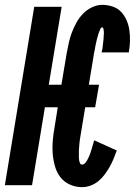

<svg xmlns="http://www.w3.org/2000/svg" viewBox="-39 -763 559 791"><path d="M299 8Q272 8 248 -3Q224 -14 209 -34Q194 -54 187 -79.5Q180 -105 178 -131.5Q176 -158 178.5 -185Q181 -212 186 -240L199 -321H146L93 0H-19L102 -735H215L162 -414H214L236 -545Q240 -566 244.5 -587Q249 -608 257 -629Q265 -650 276 -670Q287 -690 303 -706.5Q319 -723 340 -733Q361 -743 382 -743Q404 -743 425 -736Q446 -729 460 -714Q474 -699 482.5 -679.5Q491 -660 494 -638.5Q497 -617 496.5 -594.5Q496 -572 492 -550Q492 -549 492 -548.5Q492 -548 492 -547H380Q380 -548 380 -548Q380 -548 380 -549Q381 -553 382 -557.5Q383 -562 383.5 -566.5Q384 -571 384.5 -575Q385 -579 385.5 -583.5Q386 -588 386.5 -592.5Q387 -597 387.5 -601.5Q388 -606 388 -610Q388 -614 388.5 -618.5Q389 -623 389 -627.5Q389 -632 388.5 -636Q388 -640 387 -645Q386 -650 382 -650Q377 -650 375 -645Q373 -640 371 -635.5Q369 -631 367.5 -626.5Q366 -622 365 -618Q364 -614 362.5 -609.5Q361 -605 360 -600.5Q359 -596 358 -591.5Q357 -587 356 -582.5Q355 -578 354 -573.5Q353 -569 352.5 -564.5Q352 -560 351 -556Q350 -552 349 -547.5Q348 -543 347.5 -538.5Q347 -534 346 -529L327 -414H369L353 -321H312L296 -224Q295 -218 294 -212Q293 -206 292 -200Q291 -194 290 -187.5Q289 -181 288.5 -175Q288 -169 287.5 -163Q287 -157 286.5 -151Q286 -145 286 -139Q286 -133 286 -126.5Q286 -120 286 -114.5Q286 -109 287 -103Q288 -97 290.5 -91Q293 -85 299 -85Q306 -85 311.5 -91Q317 -97 320.5 -103.5Q324 -110 327 -116.5Q330 -123 332.5 -130Q335 -137 337 -144Q339 -151 341 -157.5Q343 -164 345 -171Q347 -178 349 -185L442 -143Q436 -126 429 -109Q422 -92 413 -76Q404 -60 392.5 -44.5Q381 -29 366.5 -17Q352 -5 334.5 1.5Q317 8 299 8Z"/></svg>

Font: Iosevka SS04 Heavy
Style: Italic
Weight: 900
Italic angle: -9°
Monospace: yes
Designer: Belleve Invis
Foundry: Belleve Invis
Version: Version 19.0.0; ttfautohint (v1.8.4)